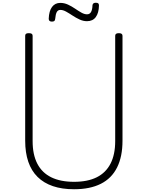

<svg xmlns="http://www.w3.org/2000/svg" viewBox="-20 -1356 1073 1395"><path d="M518 19Q431 19 364.5 -3.5Q298 -26 253 -70.5Q208 -115 185.5 -181Q163 -247 163 -333V-1096Q163 -1106 169 -1110.5Q175 -1115 189 -1115Q204 -1115 210.5 -1110.5Q217 -1106 217 -1096V-331Q217 -233 251 -167Q285 -101 352 -68Q419 -35 518 -35Q617 -35 683 -68Q749 -101 783 -167Q817 -233 817 -331V-1096Q817 -1106 823.5 -1110.5Q830 -1115 844 -1115Q870 -1115 870 -1096V-333Q870 -218 830.5 -139Q791 -60 712.5 -20.5Q634 19 518 19ZM357 -1199Q334 -1199 334 -1220Q336 -1276 358 -1305.5Q380 -1335 418 -1335Q447 -1335 474 -1322.5Q501 -1310 525 -1293.5Q549 -1277 571 -1264.5Q593 -1252 612 -1252Q632 -1252 641.5 -1269Q651 -1286 652 -1318Q654 -1336 676 -1336Q689 -1336 694 -1331.5Q699 -1327 699 -1316Q698 -1262 676 -1232Q654 -1202 612 -1202Q585 -1202 558 -1214.5Q531 -1227 507 -1243Q483 -1259 460.5 -1271.5Q438 -1284 419 -1284Q401 -1284 392.5 -1268.5Q384 -1253 381 -1219Q380 -1208 374.5 -1203.5Q369 -1199 357 -1199Z"/></svg>

Font: Playwrite FR Moderne ExtraLight
Style: Regular
Weight: 250
Version: Version 1.002